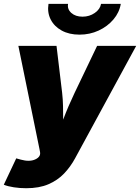

<svg xmlns="http://www.w3.org/2000/svg" viewBox="-46 -789 741 1017"><path d="M-25.9 189.5 40 49.8 64.5 56.6Q110.4 69.3 140.6 55.4Q170.9 41.5 166 16.1L163.1 0.5L51.3 -545.9H253.4L283.2 -296.9Q287.1 -262.2 287.8 -227.3Q288.6 -192.4 288.6 -155.3Q302.7 -192.9 317.6 -227.5Q332.5 -262.2 349.1 -296.9L468.3 -545.9H675.3L351.6 49.8Q327.6 94.2 293.5 130.1Q259.3 166 210.4 187Q161.6 208 92.8 208Q59.1 208 27.3 203.1Q-4.4 198.2 -25.9 189.5ZM375 -605.5Q320.3 -605.5 280.8 -627.2Q241.2 -648.9 222.4 -686Q203.6 -723.1 210.9 -768.6H314.5Q309.6 -740.2 331.8 -720.5Q354 -700.7 391.1 -700.7Q427.7 -700.7 456.1 -720.5Q484.4 -740.2 489.3 -768.6H593.8Q586.4 -723.1 554.9 -686Q523.4 -648.9 476.6 -627.2Q429.7 -605.5 375 -605.5Z"/></svg>

Font: Inter Black
Style: Italic
Weight: 900
Italic angle: -9.39999°
Designer: Rasmus Andersson
Foundry: rsms
Version: Version 4.000;git-a52131595